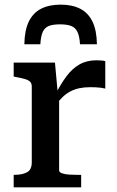

<svg xmlns="http://www.w3.org/2000/svg" viewBox="-20 -808 506 828"><path d="M242 -788Q192 -788 157.5 -770.5Q123 -753 104.5 -715.5Q86 -678 85 -617H154Q156 -652 164.5 -670.5Q173 -689 190.5 -696Q208 -703 239 -703Q269 -703 287 -696Q305 -689 314 -670.5Q323 -652 325 -617H398Q397 -678 378.5 -715.5Q360 -753 325.5 -770.5Q291 -788 242 -788ZM434 -544V-426Q427 -428 416 -429.5Q405 -431 392.5 -431.5Q380 -432 369 -432Q343 -432 322 -427.5Q301 -423 283 -413.5Q265 -404 249 -388.5Q233 -373 216 -350L215 -393Q240 -443 265.5 -477.5Q291 -512 322.5 -530Q354 -548 396 -548Q408 -548 419 -547Q430 -546 434 -544ZM39 0V-54H42Q76 -54 96.5 -65Q117 -76 117 -108V-435Q117 -449 109.5 -456Q102 -463 86.5 -467.5Q71 -472 48 -476L39 -478V-538H217L230 -396L235 -400V-73Q235 -65 248 -60.5Q261 -56 278.5 -55Q296 -54 311 -54H330V0Z"/></svg>

Font: Roboto Serif 20pt Medium
Style: Regular
Weight: 500
Version: Version 1.008